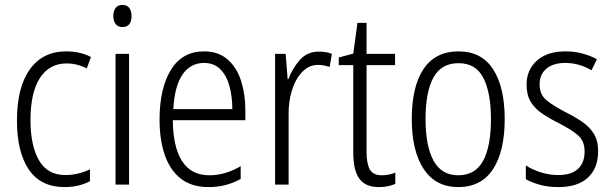

<svg xmlns="http://www.w3.org/2000/svg" viewBox="-20 -751 2489 781"><path d="M242 10Q146 10 97.5 -61Q49 -132 49 -261Q49 -396 101.5 -469Q154 -542 249 -542Q307 -542 350 -519L333 -473Q293 -493 251 -493Q181 -493 142.5 -434Q104 -375 104 -262Q104 -159 138.5 -99Q173 -39 246 -39Q272 -39 297 -45Q322 -51 346 -62V-14Q301 10 242 10Z M478 -731Q497 -731 506 -718.5Q515 -706 515 -686Q515 -641 478 -641Q460 -641 450.5 -653Q441 -665 441 -686Q441 -706 450 -718.5Q459 -731 478 -731ZM505 -532V0H450V-532Z M810 -542Q868 -542 905.5 -509.5Q943 -477 960.5 -422.5Q978 -368 978 -303V-262H683Q684 -152 721 -95Q758 -38 832 -38Q896 -38 959 -75V-23Q930 -7 898 1.5Q866 10 828 10Q760 10 716 -24Q672 -58 650.5 -120Q629 -182 629 -264Q629 -391 675 -466.5Q721 -542 810 -542ZM810 -495Q755 -495 722.5 -448Q690 -401 685 -307H925Q925 -359 913 -402Q901 -445 875.5 -470Q850 -495 810 -495Z M1277 -541Q1290 -541 1304 -539Q1318 -537 1330 -532L1321 -479Q1311 -482 1299 -484.5Q1287 -487 1274 -487Q1237 -487 1209.5 -458.5Q1182 -430 1167.5 -383.5Q1153 -337 1154 -282V0H1099V-532H1142L1150 -429H1153Q1169 -472 1199 -506.5Q1229 -541 1277 -541Z M1533 -38Q1548 -38 1562.5 -41Q1577 -44 1588 -49V-3Q1575 3 1558 6.5Q1541 10 1521 10Q1466 10 1441.5 -24.5Q1417 -59 1417 -130V-486H1358V-517L1417 -533L1434 -658H1471V-532H1587V-486H1471V-133Q1471 -85 1484.5 -61.5Q1498 -38 1533 -38Z M2033 -267Q2033 -136 1985.5 -63Q1938 10 1844 10Q1752 10 1703.5 -63.5Q1655 -137 1655 -267Q1655 -399 1703 -470.5Q1751 -542 1845 -542Q1939 -542 1986 -469Q2033 -396 2033 -267ZM1711 -267Q1711 -157 1743.5 -97.5Q1776 -38 1844 -38Q1913 -38 1945 -96.5Q1977 -155 1977 -267Q1977 -373 1946.5 -433.5Q1916 -494 1845 -494Q1775 -494 1743 -435.5Q1711 -377 1711 -267Z M2413 -136Q2413 -67 2371.5 -28.5Q2330 10 2252 10Q2209 10 2175.5 0.5Q2142 -9 2119 -22V-78Q2145 -61 2179.5 -50Q2214 -39 2251 -39Q2305 -39 2331.5 -64.5Q2358 -90 2358 -134Q2358 -177 2332 -200Q2306 -223 2253 -250Q2215 -269 2185.5 -289Q2156 -309 2139 -336.5Q2122 -364 2122 -407Q2122 -467 2164 -504.5Q2206 -542 2280 -542Q2316 -542 2348.5 -533.5Q2381 -525 2408 -510L2386 -465Q2364 -479 2336 -487Q2308 -495 2279 -495Q2231 -495 2203 -472Q2175 -449 2175 -408Q2175 -367 2201.5 -344.5Q2228 -322 2282 -294Q2320 -275 2349 -255Q2378 -235 2395.5 -207Q2413 -179 2413 -136Z"/></svg>

Font: Noto Sans Gurmukhi UI Condensed Light
Style: Regular
Weight: 300
Width: 3
Designer: Jelle Bosma - Monotype Design Team
Foundry: Monotype Imaging Inc.
Version: Version 2.004; ttfautohint (v1.8.4.7-5d5b)